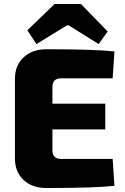

<svg xmlns="http://www.w3.org/2000/svg" viewBox="-20 -940 627 963"><path d="M163 -719 117 -788 254 -920H386L520 -782L475 -719L324 -813H316ZM545 -143 554 -8Q456 3 212 3Q141 3 98 -37.5Q55 -78 55 -145V-545Q55 -612 98.5 -652.5Q142 -693 212 -693Q456 -693 554 -682L545 -547H286Q243 -547 243 -504V-420H508V-291H243V-186Q243 -143 286 -143Z"/></svg>

Font: Ezarion Extra Bold
Style: Regular
Weight: 800
Designer: Natanael Gama
Version: Version 1.001;PS 001.001;hotconv 1.0.70;makeotf.lib2.5.58329